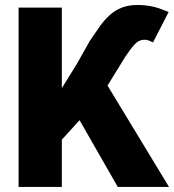

<svg xmlns="http://www.w3.org/2000/svg" viewBox="-20 -741 690 761"><path d="M295.4 -264.6 225.1 -187.5V0H53.7V-710.9H225.1V-391.6L284.7 -487.8L336.4 -579.6Q357.4 -610.8 376 -637Q394.5 -663.1 415.8 -681.9Q437 -700.7 463.1 -710.9Q489.3 -721.2 525.4 -721.2Q544.9 -721.2 561.5 -719Q578.1 -716.8 592.8 -713.1Q607.4 -709.5 620.8 -704.3Q634.3 -699.2 648.4 -693.4L586.4 -572.8Q580.6 -575.7 576.4 -577.6Q572.3 -579.6 568.6 -580.8Q564.9 -582 561 -582.8Q557.1 -583.5 552.2 -583.5Q530.8 -583.5 514.2 -565.7Q497.6 -547.9 476.6 -516.1L406.2 -401.9L649.9 0H446.8Z"/></svg>

Font: Roboto Black
Style: Regular
Weight: 900
Designer: Google
Version: Version 2.134; 2016